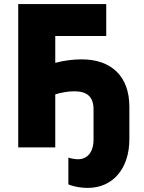

<svg xmlns="http://www.w3.org/2000/svg" viewBox="-20 -720 705 938"><path d="M314 50V181C347 194 381 198 409 198C530 198 612 105 612 -40V-199C612 -344 527 -430 379 -430C340 -430 295 -425 250 -413V-544H499V-700H69V0H250V-259C280 -268 312 -274 343 -274C407 -274 437 -246 437 -185V-38C437 23 407 58 361 58C348 58 328 55 314 50Z"/></svg>

Font: Fixel Display ExtraBold
Style: Regular
Weight: 800
Designer: AlfaBravo + MacPaw
Foundry: Kyrylo Tkachov, Marchela Mozhyna, Serhii Makarenko, Maria Weinstein, Zakhar Kryvoshyya
Version: Version 1.211